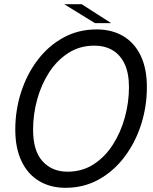

<svg xmlns="http://www.w3.org/2000/svg" viewBox="-20 -887 733 917"><path d="M293 10Q220.5 10 166.5 -22.5Q112.5 -55 82.8 -117.2Q53 -179.5 53 -268Q53 -361 80.8 -447Q108.5 -533 159.8 -600.5Q211 -668 282.5 -707.2Q354 -746.5 441.5 -746.5Q514.5 -746.5 568.5 -714.5Q622.5 -682.5 652 -621Q681.5 -559.5 681.5 -471Q681.5 -378 653.8 -291.8Q626 -205.5 574.5 -137.5Q523 -69.5 451.8 -29.8Q380.5 10 293 10ZM302.5 -67Q372.5 -67 427 -102.2Q481.5 -137.5 519 -196Q556.5 -254.5 576.2 -326.2Q596 -398 596 -470.5Q596 -537.5 575.2 -581.5Q554.5 -625.5 517.5 -647.2Q480.5 -669 430.5 -669Q361 -669 306.5 -634Q252 -599 214.5 -541Q177 -483 157.5 -411.8Q138 -340.5 138 -267.5Q138 -166.5 183.2 -116.8Q228.5 -67 302.5 -67ZM511 -776.5H433.5L286.5 -867H370Z"/></svg>

Font: Epilogue
Style: Italic
Weight: 400
Italic angle: -12°
Designer: Tyler Finck
Foundry: Etcetera Type Co
Version: Version 2.112